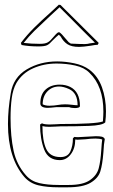

<svg xmlns="http://www.w3.org/2000/svg" viewBox="-20 -781 484 819"><path d="M367 -586Q334 -581 317 -581Q285 -581 267.5 -592.5Q250 -604 239 -625L231 -633Q222 -626 203 -607Q192 -594 181.5 -588.5Q171 -583 144 -583Q105 -583 72 -589L69 -598Q95 -632 125 -662Q155 -692 200 -732L231 -761Q233 -760 238 -760L401 -598L397 -590Q387 -590 367 -586ZM284 -700 234 -750 195 -714Q151 -673 127 -649.5Q103 -626 81 -598Q113 -594 150 -594Q173 -594 184 -600.5Q195 -607 206 -621Q220 -638 228 -643H234Q243 -637 259 -617L273 -601L282 -595Q322 -593 342 -593Q349 -593 354 -594Q359 -595 363 -596L385 -599Q334 -649 284 -700ZM161 -243Q161 -181 177 -146Q193 -111 238 -111Q269 -111 280 -135Q291 -159 291 -191L297 -197Q302 -196 314 -196Q325 -196 351 -198Q377 -200 389 -200Q405 -200 414 -198Q423 -196 427 -188Q423 -169 421 -130Q417 -79 408 -50Q399 -21 366.5 -1.5Q334 18 268 18H230Q180 18 144 9.5Q108 1 84 -26Q14 -107 14 -252Q14 -314 26 -384Q37 -451 94 -485Q151 -519 224 -519Q259 -519 297 -511Q335 -503 361 -484Q398 -456 415 -408.5Q432 -361 432 -306Q432 -282 429 -259Q416 -246 359.5 -244Q303 -242 237 -242Q229 -242 216.5 -241Q204 -240 190 -240Q173 -240 161 -243ZM193 -250Q209 -250 220 -251Q231 -252 237 -252Q390 -252 419 -263Q421 -291 421 -305Q421 -414 361 -471Q339 -493 301 -501.5Q263 -510 221 -510Q167 -510 121 -489.5Q75 -469 50 -427Q35 -400 30 -362Q25 -324 25 -278Q25 -198 38 -138Q51 -78 91 -33Q113 -8 147.5 0Q182 8 230 8H274Q334 8 363.5 -12.5Q393 -33 401 -63Q409 -93 412 -141Q414 -173 416 -186Q405 -190 387 -190Q367 -190 346 -187Q320 -185 311 -185L301 -186Q301 -148 282 -123Q263 -98 235 -98Q186 -98 168.5 -143Q151 -188 151 -250L159 -255Q168 -250 193 -250ZM300 -320Q285 -320 275 -324H220Q193 -321 184 -321Q152 -321 152 -340Q152 -379 175 -399.5Q198 -420 235 -420Q260 -420 280 -410Q321 -389 321 -329Q321 -324 314.5 -322Q308 -320 300 -320ZM162 -336Q174 -330 191 -330Q202 -330 210.5 -331Q219 -332 225 -333Q242 -336 258 -336Q269 -336 287 -334Q303 -332 311 -332Q311 -384 275 -401Q251 -412 232 -412Q202 -412 182 -391Q162 -370 162 -336Z"/></svg>

Font: Londrina Outline
Style: Regular
Weight: 400
Designer: Marcelo Magalhaes
Foundry: Marcelo Magalhães
Version: Version 1.002